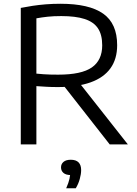

<svg xmlns="http://www.w3.org/2000/svg" viewBox="-20 -768 730 1021"><path d="M90.5 0V-726Q120.5 -732 153.5 -737Q186.5 -742 223.2 -745Q260 -748 301.5 -748Q454 -748 528.5 -695.5Q603 -643 603 -528Q603 -454 567.2 -404.5Q531.5 -355 461.5 -330Q391.5 -305 287.5 -305Q254.5 -305 228.2 -306.5Q202 -308 173.5 -310V0ZM563.5 0 290 -349H385L660 0ZM289.5 -371Q413.5 -371 468.5 -409.5Q523.5 -448 523.5 -527Q523.5 -583.5 500.8 -617.5Q478 -651.5 430 -667Q382 -682.5 306 -682.5Q264.5 -682.5 234 -679.2Q203.5 -676 173.5 -670.5V-376.5Q194.5 -374.5 212 -373.2Q229.5 -372 247.8 -371.5Q266 -371 289.5 -371ZM332 233Q345 204 349.5 182.8Q354 161.5 354 141L366 163H358Q331 163 317.8 151.8Q304.5 140.5 304.5 122Q304.5 104 317.8 92.8Q331 81.5 356.5 81.5Q384 81.5 397.8 95.5Q411.5 109.5 411.5 136.5Q411.5 157.5 404.2 183.8Q397 210 383 233Z"/></svg>

Font: Encode Sans SC SemiExpanded
Style: Regular
Weight: 400
Width: 6
Designer: Multiple Designers
Foundry: Impallari Type
Version: Version 3.002